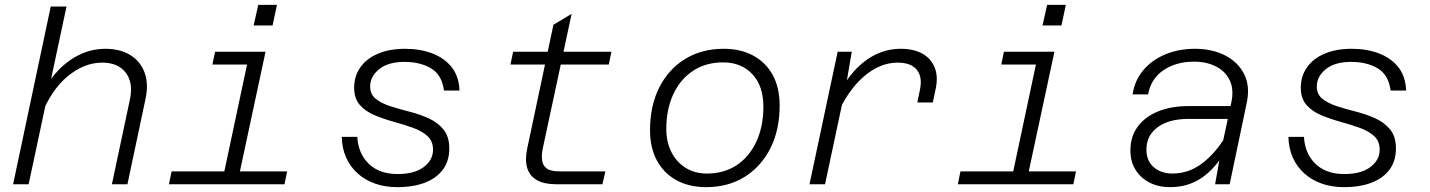

<svg xmlns="http://www.w3.org/2000/svg" viewBox="-20 -759 5890 791"><path d="M441 0 515 -348Q530 -417 498.5 -459Q467 -501 401 -501Q327 -501 259 -445Q191 -389 147 -278L155 -377Q200 -463 268 -510.5Q336 -558 414 -558Q475 -558 517 -532Q559 -506 576 -459Q593 -412 579 -349L505 0ZM34 0 189 -732H254L98 0Z M893 0 1009 -546H1074L957 0ZM676 0 687 -53H1163L1152 0ZM855 -493 866 -546H1042L1030 -493ZM1025 -654 1044 -739H1121L1103 -654Z M1616 12Q1567 12 1525.5 -2.5Q1484 -17 1453.5 -44.5Q1423 -72 1406 -110Q1389 -148 1388 -195H1452Q1456 -126 1499.5 -84Q1543 -42 1618 -42Q1688 -42 1726 -71Q1764 -100 1764 -142Q1764 -178 1740.5 -199Q1717 -220 1680 -233Q1643 -246 1601.5 -257.5Q1560 -269 1523 -284.5Q1486 -300 1462.5 -326.5Q1439 -353 1439 -398Q1439 -445 1464.5 -481.5Q1490 -518 1537.5 -538Q1585 -558 1649 -558Q1711 -558 1761 -539Q1811 -520 1841 -482Q1871 -444 1873 -386H1809Q1801 -450 1756.5 -477Q1712 -504 1646 -504Q1579 -504 1542 -474Q1505 -444 1505 -403Q1505 -370 1528.5 -351.5Q1552 -333 1589.5 -321Q1627 -309 1668.5 -298.5Q1710 -288 1747 -271Q1784 -254 1807.5 -225Q1831 -196 1831 -147Q1831 -97 1805.5 -61.5Q1780 -26 1732 -7Q1684 12 1616 12Z M2270 0Q2222 0 2192 -17Q2162 -34 2152 -67Q2142 -100 2152 -147L2260 -657L2335 -702L2216 -147Q2211 -123 2213 -101Q2215 -79 2231 -66Q2247 -53 2285 -53H2474L2462 0ZM2083 -493 2094 -546H2499L2488 -493Z M2889 12Q2819 12 2767 -16.5Q2715 -45 2686.5 -97.5Q2658 -150 2658 -223Q2658 -323 2696 -398.5Q2734 -474 2802.5 -516Q2871 -558 2962 -558Q3032 -558 3084 -529.5Q3136 -501 3164 -449Q3192 -397 3192 -324Q3192 -224 3154 -148.5Q3116 -73 3048 -30.5Q2980 12 2889 12ZM2892 -44Q2963 -44 3015 -78.5Q3067 -113 3096 -175.5Q3125 -238 3125 -319Q3125 -405 3079.5 -453.5Q3034 -502 2959 -502Q2888 -502 2835.5 -467.5Q2783 -433 2754 -371Q2725 -309 2725 -227Q2725 -175 2745.5 -133.5Q2766 -92 2804 -68Q2842 -44 2892 -44Z M3759 -337 3770 -389Q3781 -442 3757 -471.5Q3733 -501 3678 -501Q3605 -501 3538.5 -443.5Q3472 -386 3424 -277L3428 -360Q3461 -425 3501.5 -469Q3542 -513 3590 -535.5Q3638 -558 3691 -558Q3744 -558 3780 -538Q3816 -518 3831 -480Q3846 -442 3834 -389L3823 -337ZM3315 0 3431 -546H3489L3465 -404L3379 0Z M4143 0 4259 -546H4324L4207 0ZM3926 0 3937 -53H4413L4402 0ZM4105 -493 4116 -546H4292L4280 -493ZM4275 -654 4294 -739H4371L4353 -654Z M4986 0 5011 -142 5053 -338Q5064 -390 5046.5 -427.5Q5029 -465 4990 -485Q4951 -505 4899 -505Q4825 -505 4773 -469.5Q4721 -434 4710 -370H4646Q4655 -429 4691 -471Q4727 -513 4782 -535.5Q4837 -558 4903 -558Q4974 -558 5027.5 -530.5Q5081 -503 5106 -453Q5131 -403 5116 -334L5046 0ZM4800 12Q4753 12 4716.5 -6.5Q4680 -25 4658.5 -59Q4637 -93 4637 -139Q4637 -196 4667 -237Q4697 -278 4751 -300Q4805 -322 4877 -322H5062L5051 -269H4874Q4796 -269 4749.5 -235Q4703 -201 4703 -143Q4703 -96 4733.5 -70Q4764 -44 4810 -44Q4876 -44 4930.5 -84.5Q4985 -125 5027 -193V-135Q4987 -65 4931 -26.5Q4875 12 4800 12Z M5516 12Q5467 12 5425.5 -2.5Q5384 -17 5353.5 -44.5Q5323 -72 5306 -110Q5289 -148 5288 -195H5352Q5356 -126 5399.5 -84Q5443 -42 5518 -42Q5588 -42 5626 -71Q5664 -100 5664 -142Q5664 -178 5640.5 -199Q5617 -220 5580 -233Q5543 -246 5501.5 -257.5Q5460 -269 5423 -284.5Q5386 -300 5362.5 -326.5Q5339 -353 5339 -398Q5339 -445 5364.5 -481.5Q5390 -518 5437.5 -538Q5485 -558 5549 -558Q5611 -558 5661 -539Q5711 -520 5741 -482Q5771 -444 5773 -386H5709Q5701 -450 5656.5 -477Q5612 -504 5546 -504Q5479 -504 5442 -474Q5405 -444 5405 -403Q5405 -370 5428.5 -351.5Q5452 -333 5489.5 -321Q5527 -309 5568.5 -298.5Q5610 -288 5647 -271Q5684 -254 5707.5 -225Q5731 -196 5731 -147Q5731 -97 5705.5 -61.5Q5680 -26 5632 -7Q5584 12 5516 12Z"/></svg>

Font: Azeret Mono ExtraLight
Style: Italic
Weight: 250
Italic angle: -12°
Designer: Martin Vácha
Foundry: Displaay
Version: Version 1.002